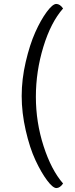

<svg xmlns="http://www.w3.org/2000/svg" viewBox="-20 -751 383 974"><path d="M300 -708Q238 -638 200 -513.5Q162 -389 162 -260Q162 -131 201 -10Q240 111 300 180Q284 203 266 203Q248 203 218.5 163.5Q189 124 160 62Q131 0 110.5 -89.5Q90 -179 90 -264Q90 -349 110.5 -437Q131 -525 159 -587.5Q187 -650 217 -690.5Q247 -731 265.5 -731Q284 -731 300 -708Z"/></svg>

Font: Overlock
Style: Regular
Weight: 400
Designer: Dario Muhafara
Foundry: Dario Manuel Muhafara
Version: Version 1.002